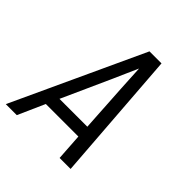

<svg xmlns="http://www.w3.org/2000/svg" viewBox="-192 -798 926 926"><g transform="rotate(45 270.5 -335.0)"><path d="M-9 0 301 -670H383L433 0H358L349 -137H127L66 0ZM346 -201 331 -447Q329 -479 327.5 -511.5Q326 -544 324 -576Q310 -544 295.5 -511.5Q281 -479 267 -447L156 -201Z"/></g></svg>

Font: Lode Term
Style: Italic
Weight: 400
Italic angle: -11°
Monospace: yes
Designer: Belleve Invis
Foundry: Belleve Invis
Version: Version 29.2.0